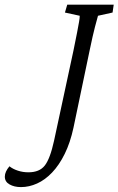

<svg xmlns="http://www.w3.org/2000/svg" viewBox="-161 -593 500 811"><path d="M149.4 -53.7Q135.7 9.8 112.3 57.1Q88.9 104.5 59.1 135.7Q29.3 167 -4.4 182.1Q-38.1 197.3 -72.3 197.3Q-100.6 197.3 -120.6 186Q-140.6 174.8 -140.6 153.3Q-140.6 142.6 -135.7 131.8Q-130.9 121.1 -121.1 109.4Q-106.4 121.1 -85.4 127.9Q-64.5 134.8 -41 134.8Q5.9 134.8 28.3 106Q50.8 77.1 67.4 1L149.4 -379.9Q159.2 -426.8 164.6 -455.6Q169.9 -484.4 172.9 -500.5Q175.8 -516.6 175.8 -526.4L113.3 -540L123 -573.2H319.3L314.5 -540L252.9 -526.4Q249 -512.7 240.2 -479.5Q231.4 -446.3 217.8 -380.9Z"/></svg>

Font: Crimson Pro ExtraLight Light
Style: Italic
Weight: 300
Italic angle: -12°
Version: Version 1.002